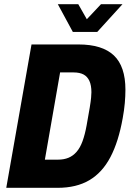

<svg xmlns="http://www.w3.org/2000/svg" viewBox="-20 -900 629 920"><path d="M10 0 131 -687H356Q470 -687 525.5 -634.5Q581 -582 581 -470Q581 -440 578 -406Q575 -372 568 -334Q548 -221 509 -147Q470 -73 408 -36.5Q346 0 256 0ZM195 -135H258Q286 -135 308 -144Q330 -153 347 -172.5Q364 -192 375.5 -223.5Q387 -255 395 -299Q405 -354 410 -384.5Q415 -415 416.5 -431.5Q418 -448 418 -458Q418 -491 408.5 -512Q399 -533 380.5 -543Q362 -553 332 -553H268ZM567 -880 446 -747H329L257 -880H355L413 -778H368L464 -880Z"/></svg>

Font: Archivo Condensed ExtraBold
Style: Italic
Weight: 800
Width: 3
Italic angle: -10°
Designer: Hector Gatti
Foundry: Omnibus-Type
Version: Version 2.001